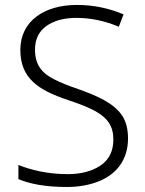

<svg xmlns="http://www.w3.org/2000/svg" viewBox="-20 -744 586 774"><path d="M496.1 -186C496.1 -224.1 487.8 -255.4 471.2 -279.8C437.5 -328.1 376 -356.4 292 -386.2C255.4 -398.4 224.1 -411.1 199.2 -423.8C148.4 -449.2 121.1 -482.9 121.1 -543.9C121.1 -585.9 136.7 -617.7 167.5 -639.6C198.2 -661.1 238.8 -671.9 288.1 -671.9C344.7 -671.9 401.9 -660.2 459 -636.2L478 -686C421.9 -710 358.9 -724.1 290 -724.1C158.7 -724.1 62 -659.2 62 -543C62 -428.7 133.8 -380.9 253.9 -340.8C379.9 -298.8 437 -266.1 437 -182.1C437 -135.3 419.9 -100.1 385.7 -77.1C351.1 -53.7 306.6 -42 252 -42C173.3 -42 103 -59.1 54.2 -79.1V-22C99.1 -2.9 162.6 9.8 249 9.8C296.4 9.8 338.4 2.4 376 -12.2C450.7 -41.5 496.1 -100.6 496.1 -186Z"/></svg>

Font: Noto Reveo Sans
Style: Regular
Weight: 300
Designer: Monotype Design Team
Foundry: Monotype Imaging Inc.
Version: Version 2.007